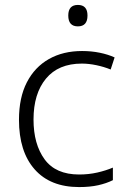

<svg xmlns="http://www.w3.org/2000/svg" viewBox="-20 -749 516 779"><path d="M301 10Q184 10 120.5 -62Q57 -134 57 -263Q57 -353 89 -415Q121 -477 178.5 -509.5Q236 -542 313 -542Q351 -542 385 -535Q419 -528 445 -516L429 -467Q402 -478 371 -484.5Q340 -491 312 -491Q217 -491 166.5 -430Q116 -369 116 -264Q116 -164 161 -102.5Q206 -41 301 -41Q340 -41 375 -49Q410 -57 438 -69V-18Q412 -5 378.5 2.5Q345 10 301 10ZM296 -729Q335 -729 335 -686Q335 -642 296 -642Q257 -642 257 -686Q257 -729 296 -729Z"/></svg>

Font: Noto Sans Lao Light
Style: Regular
Weight: 300
Designer: Monotype Design Team
Foundry: Monotype Imaging Inc.
Version: Version 2.003; ttfautohint (v1.8.4.7-5d5b)